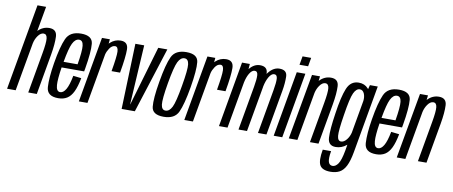

<svg xmlns="http://www.w3.org/2000/svg" viewBox="-111 -1140 4068 1724"><g transform="rotate(10 1923.5 -277.5)"><path d="M-29 0 110 -785H188.5L148 -558Q192.5 -603 250.5 -603Q318.5 -603 321.8 -537.2Q325 -471.5 307 -368.5L242 0H164L229 -369Q246.5 -467 242.2 -506Q238 -545 209 -545Q181.5 -545 157.5 -511Q136 -481 127.5 -440.5L49.5 0Z M436.5 4Q334 4 329 -79Q324 -162 346.5 -299Q372 -453.5 405.8 -528.2Q439.5 -603 541 -603Q643.5 -603 650.2 -529.5Q657 -456 630.5 -301Q628 -285.5 625.5 -273.5H420Q402.5 -161.5 406.5 -110Q410.5 -52.5 445.5 -52.5Q474 -52.5 497 -91.5Q520 -130.5 536.5 -217.5L610.5 -209Q595.5 -130 573 -83.5Q550.5 -37 517.2 -16.5Q484 4 436.5 4ZM429 -326H556.5Q577.5 -451 572 -498Q566.5 -546 532.5 -546Q497 -546 473.5 -497.5Q451.5 -453 429 -326Z M867.5 -318.5Q891.5 -456 889.5 -500.5Q887.5 -545 860.5 -545Q832 -545 810 -512Q791.5 -484.5 784.5 -456L704 0H625.5L731 -597.5H803L799 -557Q803 -561 807 -565Q848.5 -603 902 -603Q969 -603 970 -534.2Q971 -465.5 945 -318.5Z M1015.5 0 1035.5 -597.5H1116L1083.5 -54.5H1085L1244 -597.5H1327L1136 0Z M1398 4Q1295 4 1287 -67.5Q1279 -139 1306.5 -299.5Q1334 -461.5 1367.2 -532.5Q1400.5 -603.5 1500.5 -603.5Q1603.5 -603.5 1611.2 -532Q1619 -460.5 1592 -299.5Q1564.5 -138 1531.2 -67Q1498 4 1398 4ZM1405.5 -53.5Q1440.5 -53.5 1464 -100Q1487.5 -146.5 1513.5 -299.5Q1540 -451.5 1533.8 -498.8Q1527.5 -546 1493 -546Q1458 -546 1434.5 -499Q1411 -452 1384.5 -299.5Q1358.5 -147.5 1364.8 -100.5Q1371 -53.5 1405.5 -53.5Z M1829 -318.5Q1853 -456 1851 -500.5Q1849 -545 1822 -545Q1793.5 -545 1771.5 -512Q1753 -484.5 1746 -456L1665.5 0H1587L1692.5 -597.5H1764.5L1760.5 -557Q1764.5 -561 1768.5 -565Q1810 -603 1863.5 -603Q1930.5 -603 1931.5 -534.2Q1932.5 -465.5 1906.5 -318.5Z M1903 0 2008 -597.5H2079L2075.5 -550Q2118 -602.5 2172 -602.5Q2240 -602.5 2242 -543.5Q2242 -539.5 2242 -535.5Q2247.5 -542.5 2253 -549.5Q2296 -602.5 2349.5 -602.5Q2418 -602.5 2419.8 -543.2Q2421.5 -484 2409 -412.5L2336 0H2258.5L2329.5 -403Q2342 -474 2340 -509.5Q2338 -545 2311 -545Q2286 -545 2263.5 -507Q2243.5 -472.5 2232.5 -420Q2232 -416 2231.5 -412.5L2158.5 0H2081L2152 -403Q2164.5 -474 2162.2 -509.5Q2160 -545 2133.5 -545Q2108 -545 2085.5 -507Q2066.5 -474.5 2056 -425L1981 0Z M2402 0 2507 -597.5H2585.5L2480 0ZM2533.5 -747H2612L2598 -668H2519.5Z M2539.5 0 2646 -597.5H2719L2714 -555.5Q2714.5 -555.5 2715 -556Q2759.5 -603 2819 -603Q2887 -603 2890.2 -537.2Q2893.5 -471.5 2875.5 -368.5L2810.5 0H2732.5L2797.5 -369Q2815 -467 2810.8 -506Q2806.5 -545 2777.5 -545Q2750 -545 2726 -511Q2705 -481.5 2696 -442L2618 0Z M2959 230Q2884.5 230 2861.8 189.8Q2839 149.5 2857.5 46.5H2933.5Q2921.5 116.5 2931 145.8Q2940.5 175 2968.5 175Q2996.5 175 3019.2 142.2Q3042 109.5 3058 20.5L3067.5 -35.5Q3066.5 -34.5 3065 -33.5Q3020.5 3 2966.5 3Q2897.5 3 2893.8 -70.5Q2890 -144 2912.5 -291.5Q2935 -449.5 2966.8 -526Q2998.5 -602.5 3072.5 -602.5Q3126 -602.5 3158.5 -566Q3161.5 -562.5 3164 -559L3174 -597.5H3245.5L3136.5 20Q3122 102 3099 147.5Q3076 193 3041.8 211.5Q3007.5 230 2959 230ZM3140.5 -447.5Q3145 -484 3133.5 -513Q3120 -545 3092 -545Q3059.5 -545 3037.2 -497.5Q3015 -450 2991 -294.5Q2967 -145.5 2971.5 -99.8Q2976 -54 3005.5 -54Q3033.5 -54 3058 -86Q3079.5 -114 3088 -149.5Z M3335 4Q3232.5 4 3227.5 -79Q3222.5 -162 3245 -299Q3270.5 -453.5 3304.2 -528.2Q3338 -603 3439.5 -603Q3542 -603 3548.8 -529.5Q3555.5 -456 3529 -301Q3526.5 -285.5 3524 -273.5H3318.5Q3301 -161.5 3305 -110Q3309 -52.5 3344 -52.5Q3372.5 -52.5 3395.5 -91.5Q3418.5 -130.5 3435 -217.5L3509 -209Q3494 -130 3471.5 -83.5Q3449 -37 3415.8 -16.5Q3382.5 4 3335 4ZM3327.5 -326H3455Q3476 -451 3470.5 -498Q3465 -546 3431 -546Q3395.5 -546 3372 -497.5Q3350 -453 3327.5 -326Z M3524 0 3630.5 -597.5H3703.5L3698.5 -555.5Q3699 -555.5 3699.5 -556Q3744 -603 3803.5 -603Q3871.5 -603 3874.8 -537.2Q3878 -471.5 3860 -368.5L3795 0H3717L3782 -369Q3799.5 -467 3795.2 -506Q3791 -545 3762 -545Q3734.5 -545 3710.5 -511Q3689.5 -481.5 3680.5 -442L3602.5 0Z"/></g></svg>

Font: Anybody Condensed Regular
Style: Italic
Weight: 400
Width: 3
Italic angle: -10°
Designer: Tyler Finck
Foundry: Etcetera Type Company
Version: Version 1.010; ttfautohint (v1.8.3) -l 8 -r 50 -G 200 -x 14 